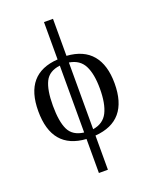

<svg xmlns="http://www.w3.org/2000/svg" viewBox="-165 -782 855 1082"><g transform="rotate(-20 263.0 -241.5)"><path d="M290 -470V-472Q391 -465 441.5 -404.5Q492 -344 492 -234Q492 -9 290 6V211H236V7Q34 -6 34 -233Q34 -457 236 -470V-694H290ZM236 -433Q170 -425 146 -376.5Q122 -328 122 -234Q122 -138 146 -89Q170 -40 236 -32ZM290 -33V-32Q353 -42 378.5 -93Q404 -144 404 -234Q404 -322 378.5 -372Q353 -422 290 -432Z"/></g></svg>

Font: Libra Serif Modern
Style: Regular
Weight: 400
Designer: Stefan Peev, Context Ltd
Foundry: Stefan Peev, Context Ltd
Version: Version 1.000